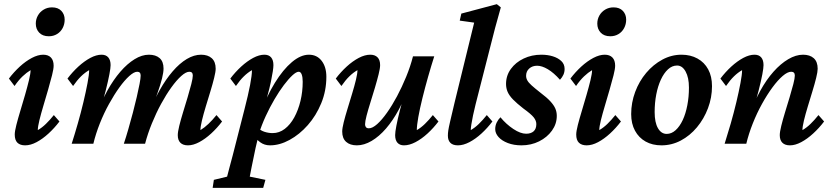

<svg xmlns="http://www.w3.org/2000/svg" viewBox="-20 -700 4058 935"><path d="M102.5 7.8Q78.1 7.8 64.9 -4.9Q51.8 -17.6 51.8 -44.9Q51.8 -60.5 59.6 -91.3Q67.4 -122.1 79.1 -160.6Q90.8 -199.2 102.1 -238.3Q113.3 -277.3 121.1 -309.6Q128.9 -341.8 128.9 -358.4Q109.4 -346.7 89.8 -328.1Q70.3 -309.6 50.8 -281.2L23.4 -317.4Q47.9 -349.6 76.7 -376Q105.5 -402.3 135.3 -418Q165 -433.6 190.4 -433.6Q214.8 -433.6 228 -419.9Q241.2 -406.2 241.2 -379.9Q241.2 -364.3 233.4 -333.5Q225.6 -302.7 214.4 -263.7Q203.1 -224.6 191.4 -185.5Q179.7 -146.5 171.9 -114.7Q164.1 -83 164.1 -66.4Q184.6 -78.1 203.6 -96.7Q222.7 -115.2 242.2 -139.6L269.5 -108.4Q245.1 -76.2 216.3 -49.8Q187.5 -23.4 158.2 -7.8Q128.9 7.8 102.5 7.8ZM217.8 -523.4Q187.5 -523.4 170.9 -541Q154.3 -558.6 154.3 -585Q154.3 -606.4 164.6 -624.5Q174.8 -642.6 192.9 -653.3Q210.9 -664.1 233.4 -664.1Q262.7 -664.1 278.8 -647Q294.9 -629.9 294.9 -604.5Q294.9 -582 285.2 -563.5Q275.4 -544.9 257.8 -534.2Q240.2 -523.4 217.8 -523.4Z M895.5 7.8Q871.1 7.8 858.4 -4.9Q845.7 -17.6 845.7 -42Q845.7 -57.6 853 -87.4Q860.4 -117.2 871.6 -153.8Q882.8 -190.4 893.6 -226.1Q904.3 -261.7 911.6 -290.5Q918.9 -319.3 918.9 -332Q918.9 -350.6 902.3 -350.6Q885.7 -350.6 862.8 -330.1Q839.8 -309.6 814.5 -274.4Q789.1 -239.3 764.6 -194.3Q740.2 -149.4 719.7 -99.1Q699.2 -48.8 686.5 0H583Q593.8 -32.2 605 -71.3Q616.2 -110.4 627 -150.9Q637.7 -191.4 646 -227.5Q654.3 -263.7 659.7 -291.5Q665 -319.3 665 -332Q665 -350.6 648.4 -350.6Q632.8 -350.6 609.9 -330.1Q586.9 -309.6 561.5 -274.4Q536.1 -239.3 511.2 -194.3Q486.3 -149.4 466.3 -99.1Q446.3 -48.8 434.6 0H329.1Q343.8 -45.9 358.9 -98.6Q374 -151.4 386.2 -202.6Q398.4 -253.9 406.2 -295.4Q414.1 -336.9 414.1 -358.4Q393.6 -346.7 374.5 -328.1Q355.5 -309.6 335.9 -281.2L308.6 -317.4Q333 -349.6 361.8 -376Q390.6 -402.3 419.9 -418Q449.2 -433.6 474.6 -433.6Q496.1 -433.6 507.3 -420.4Q518.6 -407.2 518.6 -382.8Q518.6 -369.1 512.7 -337.9Q506.8 -306.6 494.6 -258.3Q482.4 -210 461.9 -143.6H453.1Q473.6 -206.1 502.9 -258.8Q532.2 -311.5 565.9 -350.6Q599.6 -389.6 635.3 -411.6Q670.9 -433.6 705.1 -433.6Q738.3 -433.6 757.3 -417Q776.4 -400.4 776.4 -366.2Q776.4 -347.7 769 -317.9Q761.7 -288.1 746.6 -245.6Q731.4 -203.1 707 -143.6H702.1Q727.5 -207 757.3 -260.3Q787.1 -313.5 820.8 -352.5Q854.5 -391.6 889.6 -412.6Q924.8 -433.6 959 -433.6Q992.2 -433.6 1011.2 -416.5Q1030.3 -399.4 1030.3 -365.2Q1030.3 -350.6 1022.9 -320.8Q1015.6 -291 1004.4 -254.4Q993.2 -217.8 981.9 -180.7Q970.7 -143.6 963.4 -113.3Q956.1 -83 956.1 -66.4Q975.6 -78.1 995.1 -96.7Q1014.6 -115.2 1034.2 -139.6L1061.5 -108.4Q1037.1 -76.2 1008.3 -49.8Q979.5 -23.4 950.2 -7.8Q920.9 7.8 895.5 7.8Z M1015.6 214.8 1021.5 175.8 1085.9 160.2Q1089.8 144.5 1096.7 118.7Q1103.5 92.8 1113.3 56.6L1170.9 -168.9Q1188.5 -237.3 1197.8 -285.6Q1207 -334 1207 -358.4Q1186.5 -346.7 1167.5 -328.1Q1148.4 -309.6 1128.9 -281.2L1101.6 -317.4Q1126 -349.6 1154.8 -376Q1183.6 -402.3 1212.9 -418Q1242.2 -433.6 1267.6 -433.6Q1289.1 -433.6 1300.3 -420.4Q1311.5 -407.2 1311.5 -382.8Q1311.5 -361.3 1299.3 -302.2Q1287.1 -243.2 1255.9 -143.6H1247.1Q1278.3 -231.4 1318.4 -296.4Q1358.4 -361.3 1401.4 -397.5Q1444.3 -433.6 1484.4 -433.6Q1523.4 -433.6 1546.4 -403.8Q1569.3 -374 1569.3 -326.2Q1569.3 -257.8 1544.4 -197.3Q1519.5 -136.7 1479 -90.8Q1438.5 -44.9 1390.1 -18.6Q1341.8 7.8 1294.9 7.8Q1267.6 7.8 1247.1 -7.3Q1226.6 -22.5 1206.1 -49.8L1231.4 -81.1Q1248 -64.5 1268.1 -58.1Q1288.1 -51.8 1307.6 -51.8Q1339.8 -51.8 1366.7 -72.3Q1393.6 -92.8 1413.1 -128.4Q1432.6 -164.1 1443.4 -209Q1454.1 -253.9 1454.1 -301.8Q1454.1 -324.2 1449.2 -337.4Q1444.3 -350.6 1434.6 -350.6Q1422.9 -350.6 1403.8 -333Q1384.8 -315.4 1362.3 -285.6Q1339.8 -255.9 1316.9 -216.8Q1293.9 -177.7 1273.9 -134.3Q1253.9 -90.8 1240.2 -46.9L1237.3 -33.2L1224.6 20.5Q1211.9 80.1 1205.1 114.7Q1198.2 149.4 1196.3 160.2L1272.5 175.8L1261.7 214.8Z M1783.2 -433.6Q1805.7 -433.6 1818.4 -420.9Q1831.1 -408.2 1831.1 -382.8Q1831.1 -367.2 1823.7 -337.9Q1816.4 -308.6 1805.7 -272.5Q1794.9 -236.3 1783.7 -200.7Q1772.5 -165 1765.1 -136.7Q1757.8 -108.4 1757.8 -94.7Q1757.8 -85.9 1762.2 -80.6Q1766.6 -75.2 1776.4 -75.2Q1793.9 -75.2 1816.9 -95.7Q1839.8 -116.2 1864.7 -151.4Q1889.6 -186.5 1913.6 -231.4Q1937.5 -276.4 1958 -326.2Q1978.5 -376 1991.2 -425.8H2094.7Q2080.1 -379.9 2064.9 -326.7Q2049.8 -273.4 2037.1 -222.2Q2024.4 -170.9 2017.1 -129.9Q2009.8 -88.9 2009.8 -66.4Q2030.3 -78.1 2049.3 -96.7Q2068.4 -115.2 2087.9 -139.6L2115.2 -108.4Q2090.8 -76.2 2062 -49.8Q2033.2 -23.4 2003.4 -7.8Q1973.6 7.8 1947.3 7.8Q1926.8 7.8 1915.5 -4.9Q1904.3 -17.6 1904.3 -42Q1904.3 -56.6 1910.2 -87.4Q1916 -118.2 1928.2 -166Q1940.4 -213.9 1960.9 -281.2H1969.7Q1950.2 -218.8 1921.9 -166Q1893.6 -113.3 1859.9 -74.2Q1826.2 -35.2 1789.6 -13.7Q1752.9 7.8 1717.8 7.8Q1684.6 7.8 1665.5 -9.3Q1646.5 -26.4 1646.5 -59.6Q1646.5 -75.2 1653.8 -104.5Q1661.1 -133.8 1672.4 -170.4Q1683.6 -207 1694.8 -244.1Q1706.1 -281.2 1713.4 -311.5Q1720.7 -341.8 1720.7 -358.4Q1700.2 -346.7 1681.2 -328.1Q1662.1 -309.6 1642.6 -281.2L1615.2 -317.4Q1639.6 -349.6 1668.5 -376Q1697.3 -402.3 1727.1 -418Q1756.8 -433.6 1783.2 -433.6Z M2210 7.8Q2185.5 7.8 2173.3 -4.4Q2161.1 -16.6 2161.1 -39.1Q2161.1 -51.8 2163.1 -64.9Q2165 -78.1 2171.9 -107.9Q2178.7 -137.7 2193.4 -199.2L2289.1 -589.8L2218.8 -599.6L2226.6 -633.8L2399.4 -679.7L2418.9 -664.1Q2403.3 -610.4 2391.1 -564Q2378.9 -517.6 2367.2 -470.7L2295.9 -191.4Q2289.1 -164.1 2283.7 -138.7Q2278.3 -113.3 2275.4 -94.2Q2272.5 -75.2 2272.5 -66.4Q2293 -78.1 2312 -96.7Q2331.1 -115.2 2350.6 -139.6L2377.9 -108.4Q2353.5 -76.2 2324.7 -49.8Q2295.9 -23.4 2266.1 -7.8Q2236.3 7.8 2210 7.8Z M2519.5 7.8Q2482.4 7.8 2453.1 -3.4Q2423.8 -14.6 2407.7 -32.7Q2391.6 -50.8 2391.6 -71.3Q2391.6 -87.9 2398.4 -102.5Q2405.3 -117.2 2417 -128.9Q2445.3 -94.7 2480 -71.8Q2514.6 -48.8 2542 -48.8Q2565.4 -48.8 2578.6 -60.5Q2591.8 -72.3 2591.8 -95.7Q2591.8 -112.3 2579.1 -128.4Q2566.4 -144.5 2528.3 -171.9Q2497.1 -196.3 2478.5 -215.3Q2460 -234.4 2452.1 -252.4Q2444.3 -270.5 2444.3 -291Q2444.3 -332 2467.8 -364.3Q2491.2 -396.5 2530.3 -415Q2569.3 -433.6 2616.2 -433.6Q2646.5 -433.6 2671.9 -425.8Q2697.3 -418 2713.4 -402.8Q2729.5 -387.7 2729.5 -364.3Q2729.5 -348.6 2723.6 -335.9Q2717.8 -323.2 2707 -311.5Q2676.8 -345.7 2647.9 -362.8Q2619.1 -379.9 2595.7 -379.9Q2572.3 -379.9 2557.1 -366.2Q2542 -352.5 2542 -331.1Q2542 -319.3 2547.9 -308.6Q2553.7 -297.9 2568.8 -284.2Q2584 -270.5 2611.3 -249Q2642.6 -225.6 2659.7 -207Q2676.8 -188.5 2684.1 -171.9Q2691.4 -155.3 2691.4 -135.7Q2691.4 -96.7 2668 -64Q2644.5 -31.2 2605.5 -11.7Q2566.4 7.8 2519.5 7.8Z M2836.9 7.8Q2812.5 7.8 2799.3 -4.9Q2786.1 -17.6 2786.1 -44.9Q2786.1 -60.5 2793.9 -91.3Q2801.8 -122.1 2813.5 -160.6Q2825.2 -199.2 2836.4 -238.3Q2847.7 -277.3 2855.5 -309.6Q2863.3 -341.8 2863.3 -358.4Q2843.8 -346.7 2824.2 -328.1Q2804.7 -309.6 2785.2 -281.2L2757.8 -317.4Q2782.2 -349.6 2811 -376Q2839.8 -402.3 2869.6 -418Q2899.4 -433.6 2924.8 -433.6Q2949.2 -433.6 2962.4 -419.9Q2975.6 -406.2 2975.6 -379.9Q2975.6 -364.3 2967.8 -333.5Q2960 -302.7 2948.7 -263.7Q2937.5 -224.6 2925.8 -185.5Q2914.1 -146.5 2906.2 -114.7Q2898.4 -83 2898.4 -66.4Q2918.9 -78.1 2938 -96.7Q2957 -115.2 2976.6 -139.6L3003.9 -108.4Q2979.5 -76.2 2950.7 -49.8Q2921.9 -23.4 2892.6 -7.8Q2863.3 7.8 2836.9 7.8ZM2952.1 -523.4Q2921.9 -523.4 2905.3 -541Q2888.7 -558.6 2888.7 -585Q2888.7 -606.4 2898.9 -624.5Q2909.2 -642.6 2927.2 -653.3Q2945.3 -664.1 2967.8 -664.1Q2997.1 -664.1 3013.2 -647Q3029.3 -629.9 3029.3 -604.5Q3029.3 -582 3019.5 -563.5Q3009.8 -544.9 2992.2 -534.2Q2974.6 -523.4 2952.1 -523.4Z M3201.2 7.8Q3157.2 7.8 3124 -10.7Q3090.8 -29.3 3072.3 -63.5Q3053.7 -97.7 3053.7 -144.5Q3053.7 -200.2 3073.2 -252.4Q3092.8 -304.7 3127 -345.2Q3161.1 -385.7 3205.6 -409.7Q3250 -433.6 3298.8 -433.6Q3342.8 -433.6 3376.5 -415Q3410.2 -396.5 3428.7 -362.3Q3447.3 -328.1 3447.3 -280.3Q3447.3 -224.6 3427.7 -172.9Q3408.2 -121.1 3374 -80.1Q3339.8 -39.1 3295.4 -15.6Q3251 7.8 3201.2 7.8ZM3226.6 -47.9Q3250 -47.9 3270 -65.9Q3290 -84 3304.7 -115.2Q3319.3 -146.5 3327.1 -187.5Q3335 -228.5 3335 -273.4Q3335 -322.3 3318.8 -351.6Q3302.7 -380.9 3277.3 -380.9Q3252.9 -380.9 3232.9 -362.3Q3212.9 -343.8 3198.2 -312Q3183.6 -280.3 3175.8 -239.7Q3168 -199.2 3168 -154.3Q3168 -103.5 3184.1 -75.7Q3200.2 -47.9 3226.6 -47.9Z M3827.1 7.8Q3802.7 7.8 3790 -4.9Q3777.3 -17.6 3777.3 -42Q3777.3 -57.6 3784.7 -87.4Q3792 -117.2 3803.2 -153.8Q3814.5 -190.4 3825.2 -226.1Q3835.9 -261.7 3843.3 -290.5Q3850.6 -319.3 3850.6 -332Q3850.6 -350.6 3833 -350.6Q3815.4 -350.6 3791.5 -330.1Q3767.6 -309.6 3741.7 -274.4Q3715.8 -239.3 3690.9 -194.3Q3666 -149.4 3646 -99.1Q3626 -48.8 3614.3 0H3508.8Q3523.4 -45.9 3538.6 -98.6Q3553.7 -151.4 3565.9 -202.6Q3578.1 -253.9 3585.9 -295.4Q3593.8 -336.9 3593.8 -358.4Q3573.2 -346.7 3554.2 -328.1Q3535.2 -309.6 3515.6 -281.2L3488.3 -317.4Q3512.7 -349.6 3541.5 -376Q3570.3 -402.3 3599.6 -418Q3628.9 -433.6 3654.3 -433.6Q3675.8 -433.6 3687 -420.4Q3698.2 -407.2 3698.2 -382.8Q3698.2 -369.1 3692.4 -337.9Q3686.5 -306.6 3674.3 -258.8Q3662.1 -210.9 3641.6 -143.6H3632.8Q3653.3 -205.1 3682.6 -258.3Q3711.9 -311.5 3746.6 -350.6Q3781.2 -389.6 3818.4 -411.6Q3855.5 -433.6 3890.6 -433.6Q3923.8 -433.6 3942.9 -416.5Q3961.9 -399.4 3961.9 -365.2Q3961.9 -350.6 3954.6 -320.8Q3947.3 -291 3936 -254.4Q3924.8 -217.8 3913.6 -180.7Q3902.3 -143.6 3895 -113.3Q3887.7 -83 3887.7 -66.4Q3908.2 -78.1 3927.2 -96.7Q3946.3 -115.2 3965.8 -139.6L3993.2 -108.4Q3968.8 -76.2 3939.9 -49.8Q3911.1 -23.4 3881.8 -7.8Q3852.5 7.8 3827.1 7.8Z"/></svg>

Font: Crimson Pro SemiBold
Style: Italic
Weight: 600
Italic angle: -12°
Designer: Jacques Le Bailly
Foundry: Baron von Fonthausen
Version: Version 1.003